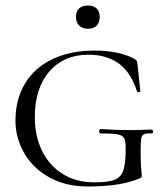

<svg xmlns="http://www.w3.org/2000/svg" viewBox="-20 -663 597 695"><path d="M36 -226Q36 -304 71 -361.5Q106 -419 171 -449.5Q236 -480 324 -480Q366 -480 404 -472Q442 -464 468 -449Q474 -446 475.5 -441Q477 -436 478 -427L488 -333Q488 -330 482.5 -329.5Q477 -329 476 -332Q454 -401 410 -433Q366 -465 300 -465Q212 -465 159 -404.5Q106 -344 106 -239Q106 -170 132.5 -116.5Q159 -63 207.5 -33Q256 -3 321 -3Q371 -3 394.5 -12Q418 -21 426.5 -46.5Q435 -72 435 -126Q435 -152 429.5 -162.5Q424 -173 406.5 -176.5Q389 -180 345 -180Q339 -180 339 -188Q339 -191 340.5 -193.5Q342 -196 344 -196Q396 -192 449 -192Q473 -192 529 -194Q531 -194 532.5 -191.5Q534 -189 534 -187Q534 -180 529 -180Q509 -181 501 -177Q493 -173 491 -160.5Q489 -148 489 -116Q489 -71 491 -53Q493 -35 493 -28Q493 -22 491.5 -20.5Q490 -19 482 -16Q416 12 297 12Q217 12 157.5 -21.5Q98 -55 67 -110Q36 -165 36 -226ZM255 -602Q255 -622 266.5 -632.5Q278 -643 299 -643Q319 -643 330 -632Q341 -621 341 -602Q341 -582 330 -570.5Q319 -559 299 -559Q278 -559 266.5 -570.5Q255 -582 255 -602Z"/></svg>

Font: Cormorant Unicase
Style: Regular
Weight: 400
Designer: Christian Thalmann (Catharsis Fonts)
Foundry: Catharsis Fonts
Version: Version 4.000